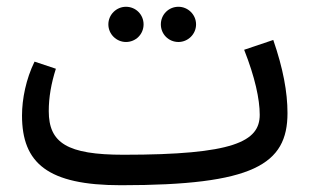

<svg xmlns="http://www.w3.org/2000/svg" viewBox="-20 -533 924 567"><path d="M337 14C728 14 829 -47 829 -199C829 -261 816 -331 787 -415L701 -386C733 -305 747 -240 747 -194C747 -115 670 -76 345 -76C178 -76 124 -111 124 -205C124 -245 131 -286 145 -330L82 -351C57 -300 45 -241 45 -192C45 -51 121 14 337 14ZM455 -461C455 -432 478 -409 507 -409C535 -409 559 -432 559 -461C559 -490 535 -513 507 -513C478 -513 455 -490 455 -461ZM300 -461C300 -432 324 -409 352 -409C381 -409 404 -432 404 -461C404 -490 381 -513 352 -513C324 -513 300 -490 300 -461Z"/></svg>

Font: FiraGO Unicode
Style: Regular
Weight: 400
Designer: bBox Type
Foundry: bBox Type GmbH
Version: Version 1.001;PS 001.001;hotconv 1.0.88;makeotf.lib2.5.64775